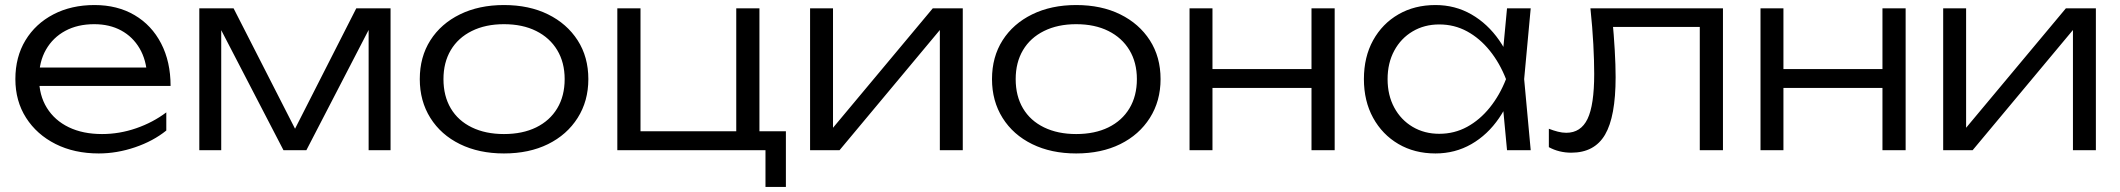

<svg xmlns="http://www.w3.org/2000/svg" viewBox="-20 -596 8413 762"><path d="M372 13Q275 13 200.5 -24.5Q126 -62 83.5 -128.5Q41 -195 41 -282Q41 -370 81 -436Q121 -502 192 -539Q263 -576 355 -576Q446 -576 514 -536Q582 -496 619.5 -423.5Q657 -351 657 -255H111V-328H618L564 -295Q561 -358 534 -404Q507 -450 461 -475Q415 -500 354 -500Q288 -500 239 -473.5Q190 -447 162.5 -399Q135 -351 135 -286Q135 -218 166 -168Q197 -118 253 -91Q309 -64 385 -64Q454 -64 520.5 -87Q587 -110 640 -150V-78Q588 -36 516 -11.5Q444 13 372 13Z M771 0V-563H907L1175 -38H1127L1394 -563H1530V0H1443V-537H1474L1196 0H1105L827 -536H858V0Z M1980 13Q1881 13 1805.5 -24Q1730 -61 1688 -128Q1646 -195 1646 -282Q1646 -370 1688 -436Q1730 -502 1805.5 -539Q1881 -576 1980 -576Q2080 -576 2155 -539Q2230 -502 2272.5 -436Q2315 -370 2315 -282Q2315 -195 2272.5 -128Q2230 -61 2155 -24Q2080 13 1980 13ZM1980 -64Q2054 -64 2108 -90.5Q2162 -117 2191.5 -166Q2221 -215 2221 -282Q2221 -348 2191.5 -397Q2162 -446 2108 -473Q2054 -500 1980 -500Q1907 -500 1852.5 -473Q1798 -446 1769 -397Q1740 -348 1740 -282Q1740 -215 1769 -166Q1798 -117 1852.5 -90.5Q1907 -64 1980 -64Z M2994 -563V-48L2976 -75H3099V146H3018V-24L3041 0H2430V-563H2522V-48L2499 -75H2918L2902 -48V-563Z M3195 0V-563H3286V-42L3251 -47L3682 -563H3801V0H3710V-526L3746 -520L3312 0Z M4251 13Q4152 13 4076.5 -24Q4001 -61 3959 -128Q3917 -195 3917 -282Q3917 -370 3959 -436Q4001 -502 4076.5 -539Q4152 -576 4251 -576Q4351 -576 4426 -539Q4501 -502 4543.5 -436Q4586 -370 4586 -282Q4586 -195 4543.5 -128Q4501 -61 4426 -24Q4351 13 4251 13ZM4251 -64Q4325 -64 4379 -90.5Q4433 -117 4462.5 -166Q4492 -215 4492 -282Q4492 -348 4462.5 -397Q4433 -446 4379 -473Q4325 -500 4251 -500Q4178 -500 4123.5 -473Q4069 -446 4040 -397Q4011 -348 4011 -282Q4011 -215 4040 -166Q4069 -117 4123.5 -90.5Q4178 -64 4251 -64Z M4701 -563H4792V0H4701ZM5185 -563H5277V0H5185ZM4752 -322H5228V-247H4752Z M5961 0 5941 -213 5966 -282 5941 -350 5961 -563H6055L6029 -282L6055 0ZM5997 -282Q5975 -194 5929.5 -127.5Q5884 -61 5819.5 -24Q5755 13 5677 13Q5594 13 5530 -24.5Q5466 -62 5429.5 -128.5Q5393 -195 5393 -282Q5393 -370 5429.5 -436Q5466 -502 5530 -539Q5594 -576 5677 -576Q5755 -576 5819.5 -539Q5884 -502 5930 -436Q5976 -370 5997 -282ZM5487 -282Q5487 -218 5513.5 -169Q5540 -120 5586.5 -92.5Q5633 -65 5692 -65Q5752 -65 5802.5 -92.5Q5853 -120 5892.5 -169Q5932 -218 5957 -282Q5932 -346 5892.5 -395Q5853 -444 5802.5 -471.5Q5752 -499 5692 -499Q5633 -499 5586.5 -471.5Q5540 -444 5513.5 -395Q5487 -346 5487 -282Z M6292 -563H6818V0H6726V-531L6768 -489H6340L6379 -521Q6385 -458 6388.5 -397.5Q6392 -337 6392 -290Q6392 -133 6350 -61.5Q6308 10 6216 10Q6192 10 6169.5 4.5Q6147 -1 6127 -12V-85Q6145 -78 6162.5 -73.5Q6180 -69 6196 -69Q6254 -69 6280.5 -124Q6307 -179 6307 -303Q6307 -354 6303.5 -420.5Q6300 -487 6292 -563Z M6967 -563H7058V0H6967ZM7451 -563H7543V0H7451ZM7018 -322H7494V-247H7018Z M7692 0V-563H7783V-42L7748 -47L8179 -563H8298V0H8207V-526L8243 -520L7809 0Z"/></svg>

Font: Unbounded Light
Style: Regular
Weight: 300
Designer: Luke Prowse, Jean-Baptiste Morizot, Fátima Lázaro, Florian Runge
Foundry: NaN
Version: Version 1.700